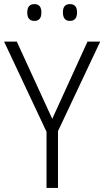

<svg xmlns="http://www.w3.org/2000/svg" viewBox="-20 -917 509 937"><path d="M235 -337 407 -714H469L263 -277V0H207V-274L0 -714H62ZM113 -856Q113 -897 148 -897Q182 -897 182 -856Q182 -815 148 -815Q113 -815 113 -856ZM287 -857Q287 -897 321 -897Q356 -897 356 -857Q356 -815 321 -815Q287 -815 287 -857Z"/></svg>

Font: Noto Sans Gurmukhi SemiCondensed Light
Style: Regular
Weight: 300
Width: 4
Designer: Jelle Bosma - Monotype Design Team
Foundry: Monotype Imaging Inc.
Version: Version 2.004; ttfautohint (v1.8.4.7-5d5b)